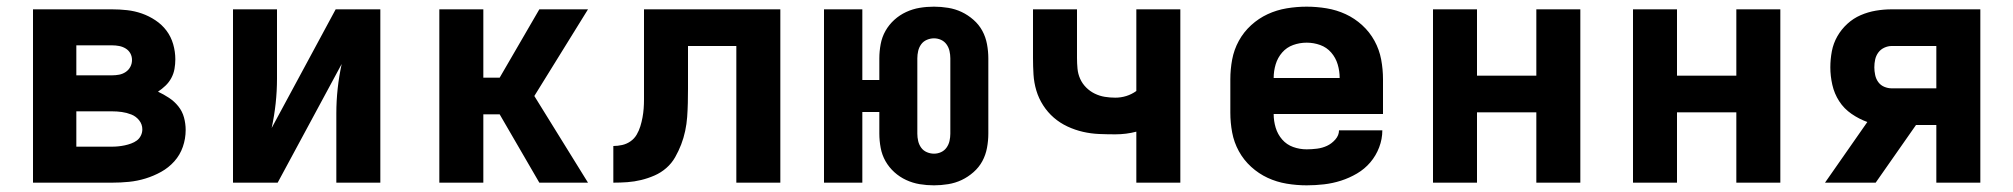

<svg xmlns="http://www.w3.org/2000/svg" viewBox="-20 -548 6040 576"><path d="M79 0V-520H316Q339 -520 361.5 -517.5Q384 -515 405.5 -507.5Q427 -500 446.5 -487Q466 -474 479.5 -456Q493 -438 499.5 -415.5Q506 -393 506 -370Q506 -356 503.5 -341.5Q501 -327 494 -314Q487 -301 476.5 -291Q466 -281 454 -273Q471 -265 487 -254.5Q503 -244 515 -229Q527 -214 532 -195.5Q537 -177 537 -158Q537 -132 528.5 -107.5Q520 -83 503 -64Q486 -45 463.5 -32.5Q441 -20 416.5 -12.5Q392 -5 367 -2.5Q342 0 316 0ZM209 -322H316Q327 -322 337.5 -324Q348 -326 357 -332Q366 -338 371 -347.5Q376 -357 376 -368Q376 -379 371 -388Q366 -397 357 -402.5Q348 -408 337.5 -410Q327 -412 316 -412H209ZM209 -108H316Q326 -108 335.5 -109Q345 -110 354.5 -112Q364 -114 373.5 -117.5Q383 -121 390.5 -126.5Q398 -132 402.5 -141Q407 -150 407 -160Q407 -175 397.5 -187Q388 -199 374 -204.5Q360 -210 345.5 -212Q331 -214 316 -214H209Z M679 0V-520H811V-312Q811 -275 807 -238Q803 -201 795 -164L987 -520H1121V0H989V-208Q989 -245 993 -282Q997 -319 1005 -356L813 0Z M1598 0 1479 -205H1430V0H1298V-520H1430V-315H1479L1598 -520H1744L1583 -260L1744 0Z M1820 0V-110Q1833 -110 1846.5 -113Q1860 -116 1871.5 -124Q1883 -132 1890 -144Q1897 -156 1901 -169Q1905 -182 1907.5 -195.5Q1910 -209 1911 -222.5Q1912 -236 1912 -250Q1912 -264 1912 -278V-520H2321V0H2189V-410H2044V-281Q2044 -260 2043.5 -239Q2043 -218 2041.5 -197Q2040 -176 2035.5 -155Q2031 -134 2023.5 -114.5Q2016 -95 2005.5 -76.5Q1995 -58 1979 -44Q1963 -30 1943.5 -21.5Q1924 -13 1903.5 -8Q1883 -3 1862 -1.5Q1841 0 1820 0Z M2782 8Q2760 8 2739 4.5Q2718 1 2698.5 -8Q2679 -17 2663 -31.5Q2647 -46 2636.5 -64.5Q2626 -83 2622 -104.5Q2618 -126 2618 -147V-212H2567V0H2452V-520H2567V-308H2618V-373Q2618 -394 2622 -415.5Q2626 -437 2636.5 -455.5Q2647 -474 2663 -488.5Q2679 -503 2698.5 -512Q2718 -521 2739 -524.5Q2760 -528 2782 -528Q2803 -528 2824.5 -524.5Q2846 -521 2865 -512Q2884 -503 2900.5 -488.5Q2917 -474 2927 -455.5Q2937 -437 2941 -415.5Q2945 -394 2945 -373V-147Q2945 -126 2941 -104.5Q2937 -83 2927 -64.5Q2917 -46 2900.5 -31.5Q2884 -17 2865 -8Q2846 1 2824.5 4.5Q2803 8 2782 8ZM2782 -87Q2793 -87 2803 -91.5Q2813 -96 2819.5 -105Q2826 -114 2828.5 -125Q2831 -136 2831 -147V-373Q2831 -384 2828.5 -395Q2826 -406 2819.5 -415Q2813 -424 2803 -428.5Q2793 -433 2782 -433Q2771 -433 2760.5 -428.5Q2750 -424 2743.5 -415Q2737 -406 2734.5 -395Q2732 -384 2732 -373V-147Q2732 -136 2734.5 -125Q2737 -114 2743.5 -105Q2750 -96 2760.5 -91.5Q2771 -87 2782 -87Z M3389 0V-153Q3374 -149 3358 -147Q3342 -145 3326 -145Q3302 -145 3277.5 -146Q3253 -147 3229 -152.5Q3205 -158 3182.5 -168.5Q3160 -179 3141.5 -195Q3123 -211 3109.5 -232Q3096 -253 3089 -276.5Q3082 -300 3080.5 -324.5Q3079 -349 3079 -374V-520H3211V-374Q3211 -358 3212.5 -342Q3214 -326 3220.5 -311.5Q3227 -297 3238.5 -285.5Q3250 -274 3264.5 -267Q3279 -260 3294.5 -257.5Q3310 -255 3326 -255Q3343 -255 3359 -260Q3375 -265 3389 -275V-520H3521V0Z M3900 8Q3870 8 3840 3Q3810 -2 3783 -14.5Q3756 -27 3733.5 -47.5Q3711 -68 3696.5 -94.5Q3682 -121 3676.5 -150.5Q3671 -180 3671 -210V-310Q3671 -340 3676.5 -369.5Q3682 -399 3696.5 -425.5Q3711 -452 3733.5 -472.5Q3756 -493 3783 -505.5Q3810 -518 3840 -523Q3870 -528 3900 -528Q3930 -528 3960 -523Q3990 -518 4017 -505.5Q4044 -493 4066.5 -472.5Q4089 -452 4103.5 -425.5Q4118 -399 4123.5 -369.5Q4129 -340 4129 -310V-206H3801Q3801 -185 3807 -165Q3813 -145 3826.5 -129.5Q3840 -114 3859.5 -107Q3879 -100 3900 -100Q3915 -100 3931 -102Q3947 -104 3961 -110.5Q3975 -117 3986 -129.5Q3997 -142 3997 -157H4127Q4127 -131 4117.5 -106Q4108 -81 4091 -61Q4074 -41 4051 -27.5Q4028 -14 4003 -6Q3978 2 3952 5Q3926 8 3900 8ZM3801 -314H3999Q3999 -335 3993 -355Q3987 -375 3973.5 -390.5Q3960 -406 3940.5 -413Q3921 -420 3900 -420Q3879 -420 3859.5 -413Q3840 -406 3826.5 -390.5Q3813 -375 3807 -355Q3801 -335 3801 -314Z M4279 0V-520H4411V-321H4589V-520H4721V0H4589V-211H4411V0Z M4879 0V-520H5011V-321H5189V-520H5321V0H5189V-211H5011V0Z M5607 0H5455L5582 -182Q5557 -191 5534.5 -206.5Q5512 -222 5497.5 -244.5Q5483 -267 5477 -293.5Q5471 -320 5471 -346Q5471 -370 5475.5 -394Q5480 -418 5492 -439Q5504 -460 5522 -476.5Q5540 -493 5562 -502.5Q5584 -512 5607.5 -516Q5631 -520 5655 -520H5921V0H5789V-173H5728ZM5655 -283H5789V-410H5655Q5644 -410 5633 -405Q5622 -400 5615 -390.5Q5608 -381 5605.5 -369.5Q5603 -358 5603 -346Q5603 -335 5605.5 -323Q5608 -311 5615 -301.5Q5622 -292 5633 -287.5Q5644 -283 5655 -283Z"/></svg>

Font: Iosevka Extrabold Extended
Style: Regular
Weight: 800
Width: 7
Monospace: yes
Designer: Belleve Invis
Foundry: Belleve Invis
Version: Version 32.5.0; ttfautohint (v1.8.4)